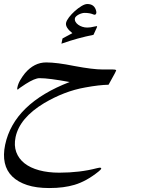

<svg xmlns="http://www.w3.org/2000/svg" viewBox="-110 -679 730 971"><path d="M387.7 189Q326.2 238.3 266.1 255.9Q239.7 263.7 208.7 267.8Q177.7 272 138.2 272Q73.7 272 27.3 256.8Q-19 241.7 -47.9 213.6Q-76.7 185.5 -85.7 145Q-94.7 104.5 -84 53.2Q-39.6 -155.8 242.2 -264.2Q189.5 -273.9 152.1 -278.8Q114.7 -283.7 89.8 -283.7Q66.4 -283.7 20 -254.4Q-18.6 -229.5 -19 -226.1Q-19.5 -225.6 -18.6 -225.6Q-24.9 -225.6 -22 -237.3Q-18.6 -254.9 -8.1 -273.2Q2.4 -291.5 16.6 -309.1Q63 -363.3 123.5 -363.3Q176.8 -363.3 266.1 -345.2Q359.9 -327.6 409.2 -327.6H459.5Q478.5 -327.6 477.5 -322.3Q476.6 -318.8 469.7 -306.2L439 -250.5Q415 -250 385.7 -246.6Q356.4 -243.2 321.8 -236.8Q266.6 -227.1 214.8 -207Q163.1 -187 112.8 -157.2Q-10.7 -82.5 -31.2 14.2Q-40 56.6 -27.8 90.1Q-15.6 123.5 13.7 146.7Q43 169.9 88.1 182.1Q133.3 194.3 189.5 194.3Q293.9 194.3 380.9 171.4Q386.2 169.9 389.4 169.7Q392.6 169.4 395 168.9Q402.8 168.9 401.9 173.3Q400.4 179.2 387.7 189ZM378.9 -538.1 362.8 -502.9Q323.7 -495.1 283.4 -484.1Q243.2 -473.1 200.7 -458L206.1 -484.4Q213.4 -488.3 225.8 -495.1Q238.3 -502 255.9 -511.2Q219.2 -540.5 224.1 -563.5Q226.6 -575.2 239 -591.6Q251.5 -607.9 268.1 -622.8Q284.7 -637.7 302 -648.2Q319.3 -658.7 331.5 -658.7Q368.2 -658.7 376.5 -623Q377.9 -616.7 377 -612.8Q375 -604.5 368.2 -604.5Q365.2 -604.5 359.9 -606.9Q343.3 -613.8 316.9 -613.8Q310.5 -613.8 302.5 -611.3Q294.4 -608.9 287.6 -605.2Q280.8 -601.6 275.4 -596.7Q270 -591.8 269 -586.9Q267.1 -577.6 271.7 -569.1Q276.4 -560.5 285.4 -554Q294.4 -547.4 306.4 -543.5Q318.4 -539.6 331.1 -539.6Q348.1 -539.6 366.2 -544.4L368.7 -544.9Q376.5 -546.9 379.9 -546.9Q381.3 -546.9 380.9 -543.9Q380.4 -540.5 378.9 -538.1Z"/></svg>

Font: XB Kayhan
Style: Italic
Weight: 400
Italic angle: -12°
Designer: Behnam
Foundry: Irmug
Version: Version 7.300 2009